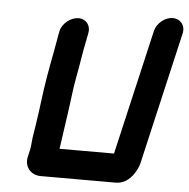

<svg xmlns="http://www.w3.org/2000/svg" viewBox="-55 -803 884 899"><g transform="rotate(5 387.5 -353.5)"><path d="M198 -643 196 -633C194 -626 193 -617 191 -606C178 -529 160 -446 149 -367C139 -290 129 -213 116 -136C113 -115 113 -93 108 -72L101 -42C91 3 121 42 169 42H521C555 42 584 25 607 -10C618 -27 626 -44 630 -62L773 -681C782 -718 758 -749 721 -749C684 -749 647 -718 638 -681L502 -93H246C245 -95 246 -97 247 -100C255 -155 263 -212 271 -268C279 -321 284 -379 295 -435C307 -495 314 -554 327 -612C328 -621 330 -628 331 -633L333 -643C341 -679 318 -710 282 -710C246 -710 206 -679 198 -643Z"/></g></svg>

Font: Electronic
Style: UltThkIt
Weight: 900
Version: Version 1.011